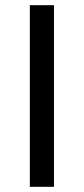

<svg xmlns="http://www.w3.org/2000/svg" viewBox="-20 -720 323 740"><path d="M188 -700V0H95V-700Z"/></svg>

Font: Goli
Style: Regular
Weight: 400
Designer: jaikishan Patel
Foundry: MagicType
Version: Version 1.000